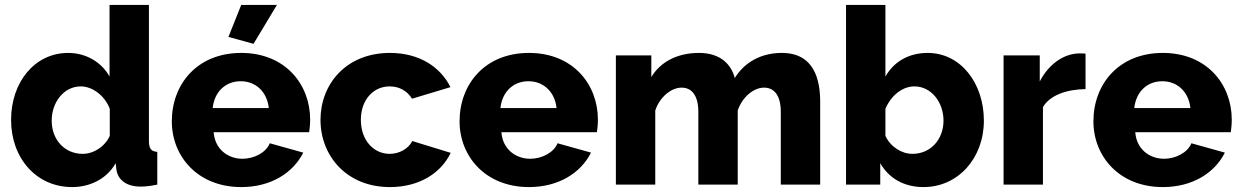

<svg xmlns="http://www.w3.org/2000/svg" viewBox="-20 -750 5042 780"><path d="M25 -263C25 -107 128 10 273 10C344 10 413 -22 450 -87L453 -60C460 -17 496 8 551 8C569 8 590 6 619 0V-133C594 -135 585 -146 585 -178V-730H425V-439C393 -497 330 -535 257 -535C121 -535 25 -416 25 -263ZM426 -198C405 -153 360 -125 316 -125C243 -125 190 -182 190 -260C190 -334 239 -399 308 -399C356 -399 406 -361 426 -308Z M1010 -572 1105 -730H960L908 -600ZM960 10C1081 10 1171 -48 1212 -130L1076 -168C1061 -130 1012 -105 965 -105C907 -105 853 -143 848 -213H1236C1238 -226 1240 -245 1240 -264C1240 -407 1139 -535 960 -535C781 -535 678 -408 678 -257C678 -115 783 10 960 10ZM844 -311C851 -377 896 -420 958 -420C1019 -420 1065 -377 1072 -311Z M1564 10C1685 10 1772 -48 1811 -129L1655 -177C1639 -146 1603 -125 1563 -125C1498 -125 1446 -180 1446 -263C1446 -345 1497 -399 1563 -399C1602 -399 1634 -381 1654 -349L1810 -396C1769 -478 1684 -535 1564 -535C1386 -535 1282 -408 1282 -263C1282 -118 1387 10 1564 10Z M2129 10C2250 10 2340 -48 2381 -130L2245 -168C2230 -130 2181 -105 2134 -105C2076 -105 2022 -143 2017 -213H2405C2407 -226 2409 -245 2409 -264C2409 -407 2308 -535 2129 -535C1950 -535 1847 -408 1847 -257C1847 -115 1952 10 2129 10ZM2013 -311C2020 -377 2065 -420 2127 -420C2188 -420 2234 -377 2241 -311Z M3312 0V-336C3312 -424 3289 -535 3156 -535C3073 -535 3005 -498 2965 -433C2951 -488 2907 -535 2820 -535C2733 -535 2664 -500 2626 -437V-525H2482V0H2642V-301C2660 -356 2707 -394 2749 -394C2789 -394 2817 -364 2817 -295V0H2977V-301C2995 -355 3041 -394 3084 -394C3124 -394 3152 -364 3152 -295V0Z M3556 -87C3591 -26 3652 10 3732 10C3872 10 3977 -107 3977 -260C3977 -413 3882 -535 3749 -535C3671 -535 3611 -499 3577 -439V-730H3417V0H3556ZM3813 -260C3813 -184 3761 -125 3687 -125C3643 -125 3598 -153 3577 -198V-308C3599 -360 3644 -399 3695 -399C3763 -399 3813 -335 3813 -260Z M4390 -388V-532C4384 -533 4378 -533 4364 -533C4301 -532 4240 -489 4204 -419V-525H4057V0H4217V-315C4245 -363 4313 -387 4390 -388Z M4704 10C4825 10 4915 -48 4956 -130L4820 -168C4805 -130 4756 -105 4709 -105C4651 -105 4597 -143 4592 -213H4980C4982 -226 4984 -245 4984 -264C4984 -407 4883 -535 4704 -535C4525 -535 4422 -408 4422 -257C4422 -115 4527 10 4704 10ZM4588 -311C4595 -377 4640 -420 4702 -420C4763 -420 4809 -377 4816 -311Z"/></svg>

Font: FIGSv2-sans-serif ExtraBold
Style: Regular
Weight: 800
Designer: Matt McInerney, Pablo Impallari, Rodrigo Fuenzalida,Mirko Velimirovic
Foundry: Matt McInerney, Pablo Impallari, Rodrigo Fuenzalida
Version: Version 4.021;hotconv 1.0.109;makeotfexe 2.5.65596